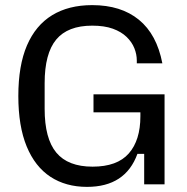

<svg xmlns="http://www.w3.org/2000/svg" viewBox="-20 -720 732 750"><path d="M320 10Q237 10 176.9 -29.5Q116.8 -69 84.2 -148Q51.6 -227 51.6 -345Q51.6 -464 85.3 -542.5Q119 -621 183.5 -660.5Q248 -700 340.2 -700Q452.6 -700 522.6 -642.8Q592.6 -585.6 614.2 -472.6H514.4V-483.6Q514.4 -507.8 504.8 -531.8Q495.2 -555.8 474.4 -575.9Q453.6 -596 420.7 -607.9Q387.8 -619.8 340.2 -619.8Q244.6 -619.8 199.5 -565.4Q154.4 -511 154.4 -395.2V-294.8Q154.4 -178.6 200 -123.8Q245.6 -69 341.6 -69Q437.8 -69 483.1 -120.6Q528.4 -172.2 528.4 -266V-313.4L540.8 -281.2H345.2V-351.4H622.8V0H543.2V-119H516.8Q470 10 320 10Z"/></svg>

Font: Mozilla Headline ExtraLight
Style: Regular
Weight: 200
Designer: Studio DRAMA
Foundry: Studio DRAMA
Version: Version 1.000